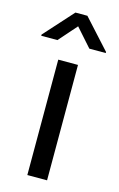

<svg xmlns="http://www.w3.org/2000/svg" viewBox="-140 -799 528 849"><g transform="rotate(15 123.5 -374.5)"><path d="M166.5 -528.3V0H76.2V-528.3ZM150.4 -749 271.5 -615.7V-610.8H196.3L123 -693.4L50.3 -610.8H-23.9V-616.2L95.7 -749Z"/></g></svg>

Font: Vazirmatn UI
Style: Regular
Weight: 400
Designer: Saber Rastikerdar
Foundry: Saber Rastikerdar
Version: Version 33.003